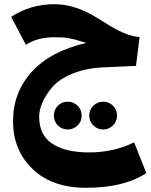

<svg xmlns="http://www.w3.org/2000/svg" viewBox="-20 -521 715 912"><path d="M617 155 675 301Q570 371 389 371Q227 371 134.5 281.5Q42 192 42 55Q42 -82 131 -180Q220 -278 390 -317Q385 -318 365.5 -324.5Q346 -331 338.5 -332.5Q331 -334 313.5 -338Q296 -342 278 -343Q260 -344 238 -344Q157 -344 103 -308L33 -441Q125 -501 237 -501Q287 -501 334.5 -486Q382 -471 419.5 -449Q457 -427 491.5 -405Q526 -383 565.5 -365.5Q605 -348 643 -345L626 -208L470 -201Q385 -197 321.5 -170Q258 -143 226.5 -105Q195 -67 180.5 -32Q166 3 166 34Q166 121 229 162Q292 203 402 203Q521 203 617 155ZM302 -38Q329 -38 348.5 -19Q368 0 368 28Q368 56 348.5 75Q329 94 302 94Q274 94 255 75Q236 56 236 28Q236 0 255 -19Q274 -38 302 -38ZM423.5 75Q404 56 404 28Q404 0 423.5 -19Q443 -38 470 -38Q497 -38 516.5 -19Q536 0 536 28Q536 56 516.5 75Q497 94 470 94Q443 94 423.5 75Z"/></svg>

Font: FiraGO ExtraBold
Style: Regular
Weight: 800
Designer: bBox Type
Foundry: bBox Type GmbH
Version: Version 1.001;PS 001.001;hotconv 1.0.88;makeotf.lib2.5.64775